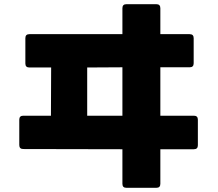

<svg xmlns="http://www.w3.org/2000/svg" viewBox="-20 -837 1040 916"><path d="M564 40V-125L91 -126Q72 -126 72 -145V-266Q72 -285 91 -285H223L224 -515H120Q101 -515 101 -534V-655Q101 -674 120 -674H564V-798Q564 -817 583 -817H726Q745 -817 745 -798V-674H885Q904 -674 904 -655V-535Q904 -516 885 -516H745V-285H905Q924 -285 924 -266V-144Q924 -125 905 -125H745V40Q745 59 726 59H583Q564 59 564 40ZM396 -515V-285H564V-516Z"/></svg>

Font: LINE Seed JP_TTF ExtraBold
Style: Regular
Weight: 800
Designer: LY Corporation & Fontrix & Fontworks
Version: Version 1.015